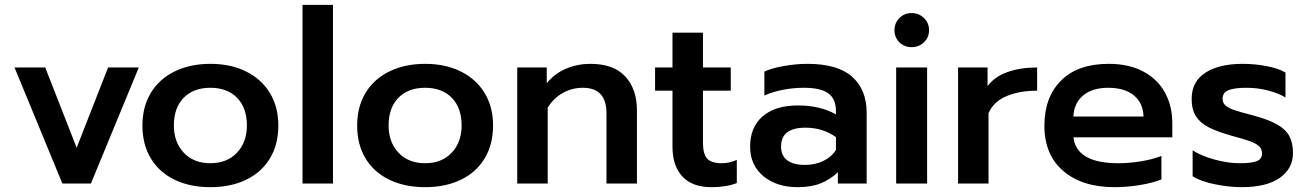

<svg xmlns="http://www.w3.org/2000/svg" viewBox="-20 -759 5407 794"><path d="M40 -480H167L297 -148L427 -480H554L356 0H238Z M569 -240Q569 -317 603.5 -374.5Q638 -432 702 -463.5Q766 -495 850 -495Q934 -495 997.5 -463.5Q1061 -432 1096 -374.5Q1131 -317 1131 -240Q1131 -161 1096 -103.5Q1061 -46 997.5 -15.5Q934 15 850 15Q766 15 702.5 -15.5Q639 -46 604 -103.5Q569 -161 569 -240ZM1001 -240Q1001 -313 960.5 -354.5Q920 -396 850 -396Q780 -396 739.5 -354.5Q699 -313 699 -240Q699 -171 740 -127.5Q781 -84 850 -84Q919 -84 960 -127.5Q1001 -171 1001 -240Z M1231 -739H1357V0H1231Z M1457 -240Q1457 -317 1491.5 -374.5Q1526 -432 1590 -463.5Q1654 -495 1738 -495Q1822 -495 1885.5 -463.5Q1949 -432 1984 -374.5Q2019 -317 2019 -240Q2019 -161 1984 -103.5Q1949 -46 1885.5 -15.5Q1822 15 1738 15Q1654 15 1590.5 -15.5Q1527 -46 1492 -103.5Q1457 -161 1457 -240ZM1889 -240Q1889 -313 1848.5 -354.5Q1808 -396 1738 -396Q1668 -396 1627.5 -354.5Q1587 -313 1587 -240Q1587 -171 1628 -127.5Q1669 -84 1738 -84Q1807 -84 1848 -127.5Q1889 -171 1889 -240Z M2119 -480H2241V-415Q2275 -456 2322 -475.5Q2369 -495 2421 -495Q2518 -495 2566 -442.5Q2614 -390 2614 -303V0H2488V-291Q2488 -396 2390 -396Q2347 -396 2309 -375.5Q2271 -355 2245 -314V0H2119Z M2761 -153V-384H2689V-480H2761V-624H2887V-480H3002V-384H2887V-169Q2887 -123 2904 -103.5Q2921 -84 2966 -84Q2997 -84 3027 -98V-2Q2984 15 2922 15Q2843 15 2802 -29Q2761 -73 2761 -153Z M3082 -153Q3082 -233 3134 -278Q3186 -323 3280 -323Q3371 -323 3437 -286V-299Q3437 -350 3405.5 -373Q3374 -396 3304 -396Q3260 -396 3217 -387.5Q3174 -379 3141 -364V-463Q3171 -477 3221.5 -486Q3272 -495 3319 -495Q3444 -495 3504 -441.5Q3564 -388 3564 -293V0H3445V-47Q3414 -17 3374.5 -1Q3335 15 3278 15Q3192 15 3137 -30.5Q3082 -76 3082 -153ZM3437 -139V-192Q3382 -231 3311 -231Q3210 -231 3210 -153Q3210 -115 3235.5 -96Q3261 -77 3309 -77Q3351 -77 3385 -93.5Q3419 -110 3437 -139Z M3679 -634Q3679 -664 3699.5 -684.5Q3720 -705 3750 -705Q3780 -705 3801 -684.5Q3822 -664 3822 -634Q3822 -604 3801 -584Q3780 -564 3750 -564Q3720 -564 3699.5 -584Q3679 -604 3679 -634ZM3686 -480H3814V0H3686Z M3942 -480H4064V-403Q4093 -442 4146.5 -461Q4200 -480 4269 -480V-384Q4196 -384 4142.5 -361.5Q4089 -339 4068 -291V0H3942Z M4299 -239Q4299 -357 4368 -426Q4437 -495 4565 -495Q4649 -495 4708.5 -463Q4768 -431 4798 -375.5Q4828 -320 4828 -249V-191H4419Q4432 -84 4605 -84Q4651 -84 4699 -92Q4747 -100 4783 -114V-17Q4749 -3 4695.5 6Q4642 15 4589 15Q4455 15 4377 -52Q4299 -119 4299 -239ZM4709 -277Q4707 -334 4668.5 -365Q4630 -396 4563 -396Q4497 -396 4459 -364Q4421 -332 4419 -277Z M4912 -30V-137Q4951 -113 5005 -98.5Q5059 -84 5107 -84Q5155 -84 5177 -92.5Q5199 -101 5199 -124Q5199 -142 5187.5 -153.5Q5176 -165 5150.5 -174.5Q5125 -184 5072 -198Q5012 -215 4977.5 -233Q4943 -251 4925.5 -278.5Q4908 -306 4908 -350Q4908 -422 4965 -458.5Q5022 -495 5119 -495Q5169 -495 5218.5 -485.5Q5268 -476 5296 -459V-356Q5266 -374 5223 -385Q5180 -396 5135 -396Q5086 -396 5061 -386.5Q5036 -377 5036 -350Q5036 -332 5049.5 -321.5Q5063 -311 5085 -303.5Q5107 -296 5165 -281Q5227 -264 5262 -244Q5297 -224 5312 -196Q5327 -168 5327 -126Q5327 -62 5272.5 -23.5Q5218 15 5115 15Q5063 15 5004 3Q4945 -9 4912 -30Z"/></svg>

Font: Prompt Medium
Style: Regular
Weight: 500
Designer: Katatrad Team
Foundry: CadsonDemak
Version: Version 1.000